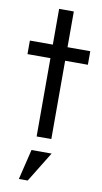

<svg xmlns="http://www.w3.org/2000/svg" viewBox="-98 -702 519 974"><g transform="rotate(10 162.0 -214.5)"><path d="M124.5 -403.3H6.3V-473.1H124.5V-657.2H200.2V-473.1H317.4V-403.3H200.2V0H124.5ZM110.8 72.3H214.4L118.7 228H73.2Z"/></g></svg>

Font: Glacial Indifference
Style: Regular
Weight: 400
Designer: Alfredo Marco Pradil
Foundry: Alfredo Marco Pradil
Version: Version 1.312